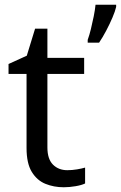

<svg xmlns="http://www.w3.org/2000/svg" viewBox="-20 -780 510 810"><path d="M264 -62Q284 -62 305 -65.5Q326 -69 339 -73V-6Q325 1 299 5.5Q273 10 249 10Q207 10 171.5 -4.5Q136 -19 114 -55Q92 -91 92 -156V-468H16V-510L93 -545L128 -659H180V-536H335V-468H180V-158Q180 -109 203.5 -85.5Q227 -62 264 -62ZM470 -751Q466 -733 454.5 -706Q443 -679 428 -650.5Q413 -622 398 -600H350V-612Q357 -631 363.5 -657.5Q370 -684 375.5 -711.5Q381 -739 383 -760H470Z"/></svg>

Font: Noto Sans Ogham
Style: Regular
Weight: 400
Designer: Monotype Design Team
Foundry: Monotype Imaging Inc.
Version: Version 2.001; ttfautohint (v1.8.4.7-5d5b)